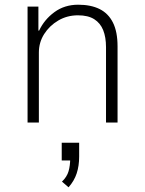

<svg xmlns="http://www.w3.org/2000/svg" viewBox="-20 -520 614 815"><path d="M97 0V-492H143V-390H146Q168 -437 211 -468.5Q254 -500 312 -500Q366 -500 403 -481.5Q440 -463 459.5 -424Q479 -385 479 -323V0H430V-320Q430 -362 418 -392Q406 -422 380 -438.5Q354 -455 311 -455Q265 -455 227.5 -433Q190 -411 167.5 -375.5Q145 -340 145 -297V0ZM271 275 243 251Q264 231 271 207Q278 183 278 152L283 161H242V86H316V145Q316 184 305.5 216Q295 248 271 275Z"/></svg>

Font: Nunito Sans 7pt SemiCondensed ExtraLight
Style: Regular
Weight: 250
Width: 4
Designer: Vernon Adams
Foundry: Vernon Adams
Version: Version 3.101;gftools[0.9.27]